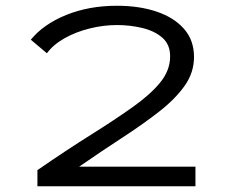

<svg xmlns="http://www.w3.org/2000/svg" viewBox="-20 -647 790 667"><path d="M110 0V-56Q210 -125 294.5 -178Q379 -231 441 -275Q503 -319 537 -361Q571 -403 571 -451Q571 -493 543.5 -516.5Q516 -540 473.5 -550Q431 -560 387 -560Q339 -560 291 -548Q243 -536 204 -514Q165 -492 143 -462L87 -509Q131 -563 210 -595Q289 -627 386 -627Q464 -627 524.5 -606.5Q585 -586 619.5 -546.5Q654 -507 654 -449Q654 -395 621.5 -349Q589 -303 532.5 -259Q476 -215 404.5 -168.5Q333 -122 255 -68H659V0Z"/></svg>

Font: Inconsolata ExtraExpanded Thin
Style: Regular
Weight: 100
Width: 8
Monospace: yes
Designer: Raph Levien, Cyreal, Brenton Simpson
Foundry: Raph Levien, Cyreal, Google
Version: Version 3.100; ttfautohint (v1.8.4.7-5d5b)